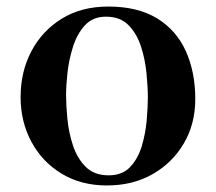

<svg xmlns="http://www.w3.org/2000/svg" viewBox="-20 -562 660 587"><path d="M432 -264Q432 -295 428 -337Q424 -379 411.5 -418.5Q399 -458 373.5 -484.5Q348 -511 304 -511Q264 -511 240 -485Q216 -459 203.5 -420Q191 -381 186.5 -341Q182 -301 182 -272Q182 -241 186 -199Q190 -157 203 -117.5Q216 -78 242 -52Q268 -26 312 -26Q354 -26 378 -51.5Q402 -77 413.5 -115.5Q425 -154 428.5 -194.5Q432 -235 432 -264ZM577 -259Q577 -183 542 -123.5Q507 -64 446.5 -29.5Q386 5 307 5Q228 5 168.5 -31Q109 -67 76 -128.5Q43 -190 43 -265Q43 -343 76 -405.5Q109 -468 169 -505Q229 -542 311 -542Q401 -542 460 -506Q519 -470 548 -406Q577 -342 577 -259Z"/></svg>

Font: Kaisei Tokumin ExtraBold
Style: Regular
Weight: 800
Designer: Font-Kai, 金井和夫
Foundry: KAZUO KANAI
Version: Version 5.003